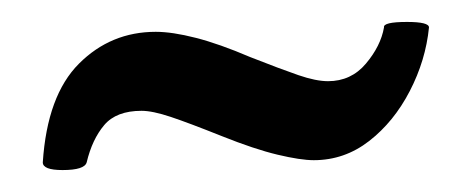

<svg xmlns="http://www.w3.org/2000/svg" viewBox="-20 -314 418 175"><path d="M37 -159Q19 -159 19 -166Q23 -227 52 -256Q81 -285 122 -285Q137 -285 158.5 -279.5Q180 -274 208 -262Q236 -251 252 -245.5Q268 -240 279 -240Q300 -240 313.5 -256Q327 -272 330 -289Q329 -294 351 -294Q371 -294 371 -289Q368 -259 353.5 -231Q339 -203 316.5 -185.5Q294 -168 266 -168Q254 -168 233 -173Q212 -178 182 -190Q152 -202 135.5 -207.5Q119 -213 109 -213Q86 -213 75 -200Q64 -187 59 -166Q57 -159 37 -159Z"/></svg>

Font: Junicode SmExp
Style: Bold Italic
Weight: 700
Width: 6
Italic angle: -11°
Designer: Peter S. Baker
Version: Version 2.205; ttfautohint (v1.8.4)